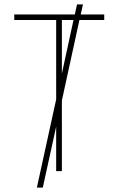

<svg xmlns="http://www.w3.org/2000/svg" viewBox="-20 -780 540 875"><path d="M148 75 236 -327V-689H45V-714H321L331 -760H358L348 -714H455V-689H342L262 -322V0H236V-203L175 75ZM262 -689V-445L315 -689Z"/></svg>

Font: Noto Sans Mono ExtraCondensed Thin
Style: Regular
Weight: 100
Width: 2
Designer: Monotype Design Team
Foundry: Monotype Imaging Inc.
Version: Version 2.014; ttfautohint (v1.8.4.7-5d5b)